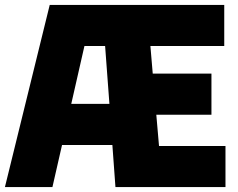

<svg xmlns="http://www.w3.org/2000/svg" viewBox="-24 -760 965 780"><path d="M-4 0 178 -740H887V-573H587L596.5 -461H835V-294H611L622 -167H892V0H445L432.5 -171H228L189 0ZM319 -573 265.5 -338H420.5L403 -573Z"/></svg>

Font: Encode Sans Condensed Black
Style: Regular
Weight: 900
Width: 3
Designer: Multiple Designers
Foundry: Impallari Type
Version: Version 3.000; ttfautohint (v1.8.3) -l 8 -r 50 -G 200 -x 14 